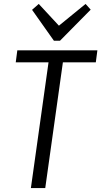

<svg xmlns="http://www.w3.org/2000/svg" viewBox="-20 -956 515 976"><path d="M475 -700 467 -639H264L305 -677L210 0H137L232 -677L261 -639H60L68 -700ZM441 -907 285 -749H254L143 -906L177 -936L292 -812H263L415 -936Z"/></svg>

Font: Pathway Extreme SemiCondensed Light
Style: Italic
Weight: 300
Width: 4
Italic angle: -8°
Version: Version 1.001;gftools[0.9.26]